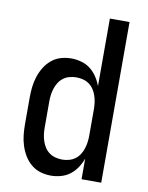

<svg xmlns="http://www.w3.org/2000/svg" viewBox="-84 -796 668 865"><g transform="rotate(10 250.0 -363.5)"><path d="M209 8Q184 8 160.5 1Q137 -6 118 -22Q99 -38 86.5 -59Q74 -80 66.5 -103.5Q59 -127 56.5 -151.5Q54 -176 54 -200V-320Q54 -344 56.5 -368.5Q59 -393 66.5 -416.5Q74 -440 86.5 -461Q99 -482 118 -498Q137 -514 160.5 -521Q184 -528 209 -528Q232 -528 255 -521.5Q278 -515 296 -501Q314 -487 327 -467.5Q340 -448 348 -426V-735H438V0H348V-94Q340 -72 327 -52.5Q314 -33 296 -19Q278 -5 255 1.5Q232 8 209 8ZM246 -72Q261 -72 276.5 -76Q292 -80 304.5 -89Q317 -98 325.5 -111Q334 -124 339 -139Q344 -154 346 -169.5Q348 -185 348 -200V-320Q348 -335 346 -350.5Q344 -366 339 -381Q334 -396 325.5 -409Q317 -422 304.5 -431Q292 -440 276.5 -444Q261 -448 246 -448Q231 -448 215.5 -444Q200 -440 187.5 -431Q175 -422 166.5 -409Q158 -396 153 -381Q148 -366 146 -350.5Q144 -335 144 -320V-200Q144 -185 146 -169.5Q148 -154 153 -139Q158 -124 166.5 -111Q175 -98 187.5 -89Q200 -80 215.5 -76Q231 -72 246 -72Z"/></g></svg>

Font: Iosevka Custom Medium
Style: Regular
Weight: 500
Monospace: yes
Designer: Belleve Invis
Foundry: Belleve Invis
Version: Version 32.5.0; ttfautohint (v1.8.4)